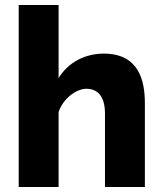

<svg xmlns="http://www.w3.org/2000/svg" viewBox="-20 -750 652 770"><path d="M561 0V-336C561 -427 537 -535 396 -535C320 -535 253 -499 215 -437V-730H55V0H215V-301C234 -357 288 -394 326 -394C372 -394 401 -363 401 -295V0Z"/></svg>

Font: FIGSv2-sans-serif ExtraBold
Style: Regular
Weight: 800
Designer: Matt McInerney, Pablo Impallari, Rodrigo Fuenzalida,Mirko Velimirovic
Foundry: Matt McInerney, Pablo Impallari, Rodrigo Fuenzalida
Version: Version 4.021;hotconv 1.0.109;makeotfexe 2.5.65596